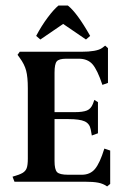

<svg xmlns="http://www.w3.org/2000/svg" viewBox="-20 -653 453 690"><path d="M51 -445 43 -456 51 -467H272Q327 -467 346 -480L358 -489L368 -480V-355L348 -348Q330 -402 312.5 -422Q295 -442 263 -442H218Q192 -442 184 -432.5Q176 -423 176 -392V-250H248Q278 -250 292.5 -256Q307 -262 314 -280L319 -294L332 -286V-174L310 -166L306 -188Q302 -209 284 -217Q266 -225 226 -225H176V-74Q176 -44 185 -34.5Q194 -25 225 -25H274Q304 -25 321.5 -46Q339 -67 355 -119L376 -112V8L365 17Q351 7 333 3.5Q315 0 283 0H32L25 -18Q50 -25 61 -31.5Q72 -38 76 -49Q80 -60 80 -83V-336Q80 -376 74 -399Q68 -422 51 -445ZM289 -511 207 -567 125 -511 110 -524Q129 -560 151 -589.5Q173 -619 190 -633H224Q257 -607 304 -524Z"/></svg>

Font: Katibeh
Style: Regular
Weight: 400
Designer: Arabic design by Kourosh Beigpour, Latin design by Eduardo Tunni, engineering by Lasse Fister
Version: Version 1.000